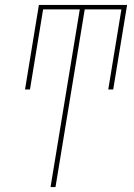

<svg xmlns="http://www.w3.org/2000/svg" viewBox="-20 -755 540 775"><path d="M184 0 302 -717H154L101 -394H81L137 -735H493L437 -394H417L470 -717H322L204 0Z"/></svg>

Font: Iosevka Curly Thin
Style: Italic
Weight: 100
Italic angle: -9°
Monospace: yes
Designer: Belleve Invis
Foundry: Belleve Invis
Version: Version 22.1.2; ttfautohint (v1.8.4)